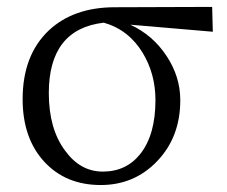

<svg xmlns="http://www.w3.org/2000/svg" viewBox="-20 -525 661 559"><path d="M273.4 13.7Q170.9 13.7 108.4 -54.7Q45.9 -123 45.9 -236.3Q45.9 -363.3 121.1 -435.5Q193.4 -503.9 314.5 -503.9L597.7 -504.9L599.6 -432.6L359.4 -453.1Q424.8 -422.9 464.8 -362.3Q504.9 -301.8 504.9 -233.4Q504.9 -126 437.5 -55.7Q371.1 13.7 273.4 13.7ZM279.3 -25.4Q347.7 -25.4 388.7 -77.1Q432.6 -132.8 432.6 -233.4Q432.6 -309.6 395.5 -371.1Q354.5 -438.5 282.2 -459Q122.1 -440.4 122.1 -253.9Q122.1 -149.4 169.9 -85.9Q213.9 -25.4 279.3 -25.4Z"/></svg>

Font: Bpmf GenRyu Min R
Style: R
Weight: 400
Foundry: But Ko
Version: Version 1.320